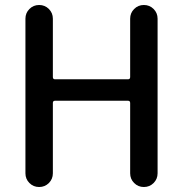

<svg xmlns="http://www.w3.org/2000/svg" viewBox="-20 -750 734 770"><path d="M82 -55V-675Q82 -698 98 -714Q114 -730 137 -730Q160 -730 176 -714Q192 -698 192 -675V-441Q192 -432 201 -432H493Q502 -432 502 -441V-675Q502 -698 518 -714Q534 -730 557 -730Q580 -730 596 -714Q612 -698 612 -675V-55Q612 -32 596 -16Q580 0 557 0Q534 0 518 -16Q502 -32 502 -55V-337Q502 -346 493 -346H201Q192 -346 192 -337V-55Q192 -32 176 -16Q160 0 137 0Q114 0 98 -16Q82 -32 82 -55Z"/></svg>

Font: Rounded Mplus 1c Medium
Style: Regular
Weight: 500
Version: Version 1.059.20150529